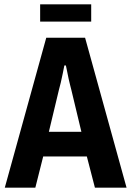

<svg xmlns="http://www.w3.org/2000/svg" viewBox="-20 -860 602 880"><path d="M2 0 192 -687H370L560 0H415L378 -143H178L142 0ZM204 -256H353L307 -448Q305 -456 301.5 -469.5Q298 -483 294.5 -499Q291 -515 288 -531Q285 -547 282 -560H275Q272 -544 267.5 -522.5Q263 -501 258.5 -481Q254 -461 250 -448ZM164 -761V-840H398V-761Z"/></svg>

Font: Archivo Condensed
Style: Bold
Weight: 700
Width: 3
Designer: Hector Gatti
Foundry: Omnibus-Type
Version: Version 2.001